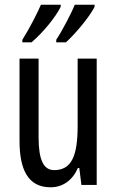

<svg xmlns="http://www.w3.org/2000/svg" viewBox="-20 -786 496 816"><path d="M382 -757V-766H298C286 -736 248 -661 219 -617V-606H260C298 -640 360 -713 382 -757ZM238 -757V-766H154C140 -733 105 -664 75 -617V-606H114C162 -647 215 -711 238 -757ZM391 -537H310V-251C310 -123 284 -63 210 -63C165 -63 144 -107 144 -202V-537H63V-187C63 -67 98 10 195 10C246 10 288 -19 311 -72H317L326 0H391Z"/></svg>

Font: Noto Sans Arabic UI XCn
Style: Regular
Weight: 400
Width: 2
Designer: Monotype Design Team, Nadine Chahine and Nizar Qandah
Foundry: Monotype Imaging Inc.
Version: Version 2.010